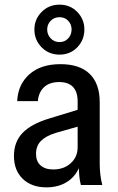

<svg xmlns="http://www.w3.org/2000/svg" viewBox="-20 -796 509 826"><path d="M328 0Q323 -18 321 -40.5Q319 -63 319 -91H314V-360Q314 -401 294 -422Q274 -443 235 -443Q193 -443 169.5 -421Q146 -399 143 -361H54Q57 -432 106 -476Q155 -520 240 -520Q323 -520 366 -478Q409 -436 409 -356V-91Q409 -69 411.5 -46.5Q414 -24 420 0ZM180 10Q116 10 78 -26.5Q40 -63 40 -125Q40 -186 77.5 -224.5Q115 -263 191 -286L335 -330V-257L219 -224Q177 -211 156 -189.5Q135 -168 135 -134Q135 -102 154.5 -84.5Q174 -67 209 -67Q255 -67 284.5 -94Q314 -121 314 -162L326 -90Q310 -41 271.5 -15.5Q233 10 180 10ZM236 -561Q190 -561 159 -592.5Q128 -624 128 -669Q128 -713 159 -744.5Q190 -776 236 -776Q282 -776 312.5 -744.5Q343 -713 343 -669Q343 -624 312.5 -592.5Q282 -561 236 -561ZM236 -615Q259 -615 273.5 -631Q288 -647 288 -669Q288 -691 273.5 -706.5Q259 -722 236 -722Q213 -722 198 -706.5Q183 -691 183 -669Q183 -647 198 -631Q213 -615 236 -615Z"/></svg>

Font: Instrument Sans SemiCondensed Medium
Style: Regular
Weight: 500
Width: 4
Designer: Rodrigo Fuenzalida
Foundry: fragTYPE
Version: Version 1.000;gftools[0.9.28]